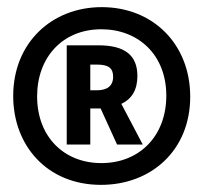

<svg xmlns="http://www.w3.org/2000/svg" viewBox="-20 -626 570 538"><path d="M263 -108C404 -108 513 -205 513 -355C513 -502 409 -606 265 -606C125 -606 17 -506 17 -357C17 -218 112 -108 263 -108ZM264 -169C159 -169 84 -243 84 -356C84 -465 155 -544 264 -544C367 -544 446 -473 446 -358C446 -245 371 -169 264 -169ZM167 -221H233V-322H262L308 -221H380L320 -335C350 -349 365 -375 365 -413C365 -471 330 -499 256 -499H167ZM251 -373H233V-445H252C284 -445 297 -435 297 -411C297 -384 279 -373 251 -373Z"/></svg>

Font: Noto Sans Mono Condensed ExtraBold
Style: Regular
Weight: 800
Width: 3
Designer: Monotype Design Team
Foundry: Monotype Imaging Inc.
Version: Version 2.014